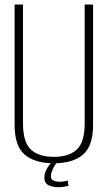

<svg xmlns="http://www.w3.org/2000/svg" viewBox="-20 -694 476 822"><path d="M210.5 5Q129.5 5 86 -31.8Q42.5 -68.5 42.5 -160V-674.5H78.5V-166Q78.5 -85 112.2 -53.8Q146 -22.5 210.5 -22.5Q275 -22.5 308.8 -53.8Q342.5 -85 342.5 -166V-674.5H378.5V-160Q378.5 -68.5 335 -31.8Q291.5 5 210.5 5ZM228 107.5Q208.5 107.5 189.2 99.5Q170 91.5 170 66Q170 50 177 35.5Q184 21 192 11.2Q200 1.5 202.5 0H224.5Q222.5 2 216 12Q209.5 22 203.8 35.2Q198 48.5 198 60.5Q198 74 209 79Q220 84 234 84Q256.5 84 269.5 78.5L273.5 101.5Q269 103 255.8 105.2Q242.5 107.5 228 107.5Z"/></svg>

Font: Anybody ExtraLight
Style: Regular
Weight: 200
Designer: Tyler Finck
Foundry: Etcetera Type Company
Version: Version 1.010; ttfautohint (v1.8.3) -l 8 -r 50 -G 200 -x 14 